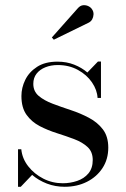

<svg xmlns="http://www.w3.org/2000/svg" viewBox="-20 -705 481 735"><path d="M49 10V-133.5H61.5Q65 -98 88 -68.5Q111 -39 145.8 -21.2Q180.5 -3.5 220.5 -3.5Q249 -3.5 275.5 -12.5Q302 -21.5 318.5 -41.2Q335 -61 335 -92.5Q335 -124 315.2 -142.2Q295.5 -160.5 264.5 -172.2Q233.5 -184 198.5 -195Q163.5 -206 132.5 -222Q101.5 -238 81.8 -265.2Q62 -292.5 62 -337.5Q62 -369.5 76.8 -399.5Q91.5 -429.5 122 -449.2Q152.5 -469 200 -469Q235 -469 264 -457.5Q293 -446 314.5 -427.5L355 -469.5H366.5V-330H353.5Q352 -360.5 332.2 -389.5Q312.5 -418.5 278.5 -437.2Q244.5 -456 201 -456Q175 -456 153.8 -447.5Q132.5 -439 120 -423Q107.5 -407 107.5 -384Q107.5 -355.5 128 -338Q148.5 -320.5 181.5 -308Q214.5 -295.5 251 -283.5Q287.5 -271.5 320.2 -254.2Q353 -237 373.8 -209.8Q394.5 -182.5 394.5 -140Q394.5 -95.5 372.5 -61.8Q350.5 -28 312.8 -9Q275 10 227.5 10Q191.5 10 159.5 -2.2Q127.5 -14.5 103 -35.5L59.5 10ZM186 -553 178.5 -561.5 277.5 -673Q287 -684 298.2 -685Q309.5 -686 319.2 -681Q329 -676 333.5 -667.5Q338.5 -659.5 338 -649.5Q337.5 -639.5 333 -631.2Q328.5 -623 320 -618.5Z"/></svg>

Font: Bodoni Moda 18pt
Style: Regular
Weight: 400
Designer: Owen Earl
Foundry: indestructible type
Version: Version 2.005